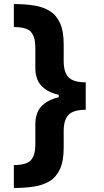

<svg xmlns="http://www.w3.org/2000/svg" viewBox="-20 -792 512 948"><path d="M403.3 -310.1Q323.7 -310.1 274.5 -322.2Q225.3 -334.4 199.3 -354.8Q173.2 -375.3 163.9 -401Q154.5 -426.7 154.5 -453.6V-557.5Q154.5 -609.5 133.1 -634Q111.6 -658.5 48.4 -658.3V-772Q102.4 -772 147.4 -765Q192.3 -758.1 225.3 -737.9Q258.4 -717.7 276.5 -678Q294.5 -638.3 294.5 -572.8V-489.6Q294.5 -435 318.5 -410.3Q342.5 -385.6 403.3 -385.6ZM48.4 136.2V22.9Q111.6 22.9 133.1 -1.8Q154.5 -26.6 154.5 -78.2V-181.7Q154.5 -208.5 163.9 -234.3Q173.2 -260.1 199.3 -280.6Q225.3 -301.2 274.5 -313.4Q323.7 -325.7 403.3 -325.7V-250.1Q342.5 -249.9 318.5 -225.1Q294.5 -200.4 294.5 -145.8V-63Q294.5 2.5 276.5 42.3Q258.4 82.1 225.3 102.2Q192.3 122.4 147.4 129.3Q102.4 136.2 48.4 136.2ZM403.3 -250.1 270.1 -249.9V-385.8L403.3 -385.6Z"/></svg>

Font: GitLab Sans
Style: Regular
Weight: 400
Designer: Rasmus Andersson
Foundry: Modifications by GitLab B.V., manufactured by rsms
Version: Version 4.000;git-c8fb6b7